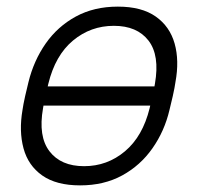

<svg xmlns="http://www.w3.org/2000/svg" viewBox="-20 -550 598 580"><path d="M80 -231Q70 -231 65.5 -237Q61 -243 63 -253L65 -267Q67 -277 74.5 -283Q82 -289 92 -289H477Q487 -289 491.5 -283Q496 -277 494 -267L492 -253Q490 -243 482.5 -237Q475 -231 465 -231ZM222 10Q150 10 107.5 -20Q65 -50 51 -102Q37 -154 48 -218Q50 -233 56 -260Q62 -287 66 -302Q82 -367 118 -418.5Q154 -470 209 -500Q264 -530 336 -530Q408 -530 450.5 -500Q493 -470 507.5 -418.5Q522 -367 510 -302Q508 -287 502 -260Q496 -233 492 -218Q477 -154 440.5 -102Q404 -50 349 -20Q294 10 222 10ZM234 -48Q304 -48 357.5 -93Q411 -138 432 -223Q434 -231 436 -240.5Q438 -250 440.5 -260Q443 -270 445 -280Q447 -290 448 -297Q463 -383 428.5 -427.5Q394 -472 324 -472Q254 -472 200.5 -427.5Q147 -383 126 -297Q124 -290 122 -280Q120 -270 117.5 -260Q115 -250 113 -240.5Q111 -231 110 -223Q95 -138 129.5 -93Q164 -48 234 -48Z"/></svg>

Font: Rubik Light Light
Style: Italic
Weight: 300
Italic angle: -12°
Version: Version 2.104